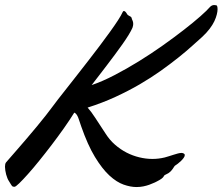

<svg xmlns="http://www.w3.org/2000/svg" viewBox="-122 -733 889 767"><path d="M407.2 -622.1Q402.3 -610.8 392.1 -594Q381.8 -577.1 367.9 -557.4Q354 -537.6 337.6 -515.6Q321.3 -493.7 304.7 -471.9Q288.1 -450.2 272.5 -429.9Q256.8 -409.7 244.1 -393.1Q287.1 -407.7 335.4 -432.9Q383.8 -458 432.9 -488.3Q481.9 -518.6 528.1 -551.3Q574.2 -584 612.5 -613.8Q650.9 -643.6 678.2 -667.7Q705.6 -691.9 716.8 -705.1Q724.1 -712.9 733.9 -712.9Q735.4 -712.9 737.5 -712.4Q739.7 -711.9 742.2 -711.9Q747.1 -710.4 747.1 -695.8Q747.1 -687.5 744.1 -675.3Q741.2 -663.1 734.4 -648.4Q727.5 -633.8 715.3 -617.7Q703.1 -601.6 685.1 -585Q668.9 -570.8 645.3 -549.3Q621.6 -527.8 590.1 -502.7Q558.6 -477.5 520.3 -450.2Q481.9 -422.9 436.3 -396.2Q390.6 -369.6 338.6 -345.7Q286.6 -321.8 228 -303.2Q242.2 -287.6 259 -261.5Q275.9 -235.4 299.8 -199.2Q315.9 -173.8 337.4 -155Q358.9 -136.2 383.5 -123.5Q408.2 -110.8 434.6 -104.5Q460.9 -98.1 486.8 -98.1Q511.7 -98.1 536.1 -104Q543.5 -106 552.7 -108.9Q562 -111.8 571 -114.7Q580.1 -117.7 588.6 -119.9Q597.2 -122.1 603 -122.1Q607.4 -122.1 611.8 -119.9Q616.2 -117.7 616.2 -113.8Q616.2 -108.4 611.6 -102.1Q606.9 -95.7 600.8 -89.8Q594.7 -84 588.6 -79.3Q582.5 -74.7 580.1 -73.2Q576.7 -71.8 574.2 -67.9Q571.8 -64 568.1 -58.6Q564.5 -53.2 558.3 -47.1Q552.2 -41 541 -36.1Q535.2 -33.7 533.9 -31.5Q532.7 -29.3 530.5 -26.1Q528.3 -22.9 522.5 -18.6Q516.6 -14.2 502 -6.8Q498.5 -5.4 491.5 -2Q484.4 1.5 474.1 5.1Q463.9 8.8 450.9 11.5Q438 14.2 422.9 14.2Q399.4 14.2 371.6 4.4Q343.8 -5.4 314.9 -32Q286.1 -58.6 257.3 -106Q228.5 -153.3 202.1 -229Q198.7 -238.3 196 -247.1Q193.4 -255.9 190.4 -263.2Q187.5 -270.5 183.8 -275.6Q180.2 -280.8 174.8 -283.2Q156.7 -253.9 133.1 -220.5Q109.4 -187 84.5 -154.3Q59.6 -121.6 34.9 -91.1Q10.3 -60.5 -10.3 -37.6Q-30.8 -14.6 -45.2 -0.7Q-59.6 13.2 -64 13.2Q-67.9 13.2 -70.1 12.5Q-72.3 11.7 -74.5 9.3Q-76.7 6.8 -79.1 2.4Q-81.5 -2 -85.9 -8.8Q-89.4 -13.7 -92.3 -20.8Q-95.2 -27.8 -97.4 -35.9Q-99.6 -43.9 -100.8 -52Q-102.1 -60.1 -102.1 -66.9Q-102.1 -78.6 -98.1 -84Q-95.7 -86.9 -83.5 -100.8Q-71.3 -114.7 -53.7 -135Q-36.1 -155.3 -15.4 -179.4Q5.4 -203.6 25.1 -227.5Q44.9 -251.5 61.5 -272.5Q78.1 -293.5 87.9 -307.1Q95.2 -317.4 109.9 -336.2Q124.5 -355 144 -379.6Q163.6 -404.3 186 -433.1Q208.5 -461.9 231.7 -491.7Q254.9 -521.5 276.9 -550.8Q298.8 -580.1 317.4 -605.7Q335.9 -631.3 349.4 -652.1Q362.8 -672.9 368.2 -685.1Q369.6 -689 373 -689Q376 -689 379.2 -685.8Q382.3 -682.6 384.8 -678.2Q386.7 -674.3 389.6 -672.4Q392.6 -670.4 395.5 -668.9Q398.4 -667.5 400.6 -666Q402.8 -664.6 403.8 -661.1Q404.8 -656.2 407.5 -650.9Q410.2 -645.5 410.2 -637.2Q410.2 -630.9 407.2 -622.1Z"/></svg>

Font: Oregano
Style: Italic
Weight: 400
Italic angle: -12°
Designer: Astigmatic (AOETI)
Foundry: Astigmatic (AOETI)
Version: Version 1.000